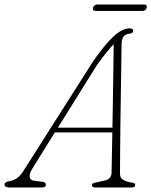

<svg xmlns="http://www.w3.org/2000/svg" viewBox="-46 -832 672 852"><path d="M97 -83Q83.5 -60.5 86 -46.2Q88.5 -32 105 -30L142 -25.5Q157.5 -23.5 157.5 -12Q157.5 0 139 0H-2.5Q-26 0 -26 -13.5Q-26 -24.5 -2.5 -28.5Q14.5 -31 30.5 -42.2Q46.5 -53.5 61 -78.5L366.5 -559Q419 -634.5 457.5 -670.2Q496 -706 529 -706Q545 -706 545 -696Q545 -683.5 528 -682.5Q494 -680 493.5 -636.5Q493 -602 492.2 -543.5Q491.5 -485 490.2 -415.2Q489 -345.5 488.2 -276Q487.5 -206.5 487 -149.2Q486.5 -92 486.5 -60.5Q486.5 -42.5 500.5 -34Q514.5 -25.5 540 -21.5Q554 -20.5 554 -11Q554 0 537.5 0H374.5Q370 0 366 -2.5Q362 -5 362 -10Q362 -18 373.5 -21L416.5 -30.5Q447.5 -36.5 449 -64.5Q449.5 -91.5 450.5 -139Q451.5 -186.5 452.5 -244.5H197.5ZM384 -543 211 -265.5H453Q454 -332 455.2 -402.2Q456.5 -472.5 457.2 -534Q458 -595.5 458.5 -636Q446.5 -623.5 427 -599.8Q407.5 -576 384 -543ZM367 -797.5Q371 -812 387 -812H592.5Q608.5 -812 605 -797.5Q601 -783.5 585 -783.5H379.5Q363.5 -783.5 367 -797.5Z"/></svg>

Font: Fraunces 9pt S050 Thin
Style: Italic
Weight: 100
Italic angle: -16°
Version: Version 1.000; ttfautohint (v1.8.3)